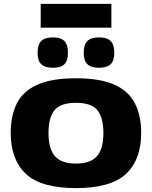

<svg xmlns="http://www.w3.org/2000/svg" viewBox="-20 -956 779 986"><path d="M35 -274Q35 -361 66 -424Q97 -487 170.5 -520.5Q244 -554 370 -554Q496 -554 569 -520.5Q642 -487 673.5 -424Q705 -361 705 -274Q705 -136 627 -63Q549 10 370 10Q191 10 113 -63Q35 -136 35 -274ZM229 -273Q229 -192 262 -154Q295 -116 370 -116Q445 -116 478 -154Q511 -192 511 -273Q511 -351 480.5 -389.5Q450 -428 370 -428Q290 -428 259.5 -389.5Q229 -351 229 -273ZM489 -608Q447 -608 428.5 -626.5Q410 -645 410 -685Q410 -726 428.5 -745Q447 -764 489 -764Q530 -764 548.5 -745Q567 -726 567 -685Q567 -645 548.5 -626.5Q530 -608 489 -608ZM251 -608Q210 -608 191.5 -626.5Q173 -645 173 -685Q173 -726 191.5 -745Q210 -764 251 -764Q293 -764 311 -745Q329 -726 329 -685Q329 -645 311 -626.5Q293 -608 251 -608ZM189 -814V-936H552V-814Z"/></svg>

Font: Georama Extended
Style: Bold
Weight: 700
Width: 7
Designer: Jean-Baptiste Levee
Foundry: Production Type
Version: Version 1.000